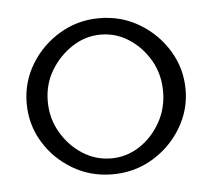

<svg xmlns="http://www.w3.org/2000/svg" viewBox="-35 -780 452 408"><g transform="rotate(-5 190.5 -575.5)"><path d="M190 -409Q143 -409 104.5 -432Q66 -455 43.5 -492.5Q21 -530 21 -575Q21 -620 44 -658Q67 -696 105.5 -719Q144 -742 190 -742Q237 -742 275.5 -719Q314 -696 337 -658Q360 -620 360 -575Q360 -531 337 -493Q314 -455 275.5 -432Q237 -409 190 -409ZM190 -443Q223 -443 250.5 -461Q278 -479 295 -509Q312 -539 312 -575Q312 -612 295 -641.5Q278 -671 250.5 -689Q223 -707 190 -707Q158 -707 130 -689Q102 -671 84 -641.5Q66 -612 66 -575Q66 -539 83.5 -509Q101 -479 129 -461Q157 -443 190 -443Z"/></g></svg>

Font: Lil Grotesk Thin
Style: Regular
Weight: 100
Designer: Bastien Sozeau
Foundry: NBR — Bastien Sozeau
Version: Version 3.003; ttfautohint (v1.8.4.7-5d5b);gftools[0.9.33]